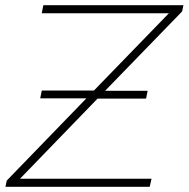

<svg xmlns="http://www.w3.org/2000/svg" viewBox="-20 -720 727 740"><path d="M682 -676 385 -370H549L543 -340H356L57 -31H564L557 0H1L6 -24L313 -341H135L141 -371H342L631 -669H141L147 -700H687Z"/></svg>

Font: Montserrat Alternates ExLight
Style: Italic
Weight: 275
Italic angle: -11.3°
Designer: Julieta Ulanovsky
Foundry: Julieta Ulanovsky
Version: Version 7.200